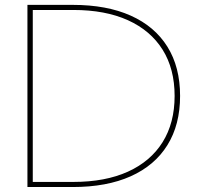

<svg xmlns="http://www.w3.org/2000/svg" viewBox="-20 -752 795 772"><path d="M90.3 0V-732.4H272.5Q409.2 -732.4 505.6 -689.2Q602.1 -646 653.1 -564.2Q704.1 -482.4 704.1 -366.2Q704.1 -250.5 653.1 -168.5Q602.1 -86.4 505.6 -43.2Q409.2 0 272.5 0ZM111.8 -20.5H274.9Q403.3 -20.5 494.4 -61.8Q585.4 -103 633.8 -180.4Q682.1 -257.8 682.1 -366.2Q682.1 -475.1 633.8 -552.2Q585.4 -629.4 494.4 -670.7Q403.3 -711.9 274.9 -711.9H111.8Z"/></svg>

Font: Kumbh Sans Thin
Style: Regular
Weight: 250
Version: Version 1.004